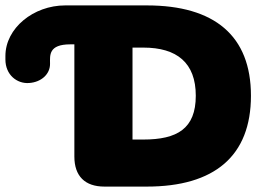

<svg xmlns="http://www.w3.org/2000/svg" viewBox="-20 -690 998 710"><path d="M87 -383C134 -386 165 -417 165 -453V-456C165 -485 159 -526 240 -526H255V-111C255 -39 294 0 366 0H523C773 0 908 -113 908 -336C908 -558 773 -670 523 -670H221C104 -670 0 -586 0 -483V-470C0 -413 43 -380 87 -383ZM510 -174H470V-514H510C634 -514 704 -458 704 -336C704 -214 635 -174 510 -174Z"/></svg>

Font: SN Pro Black
Style: Regular
Weight: 900
Designer: Tobias Whetton
Foundry: Supernotes
Version: Version 1.001;Glyphs 3.2 (3249)